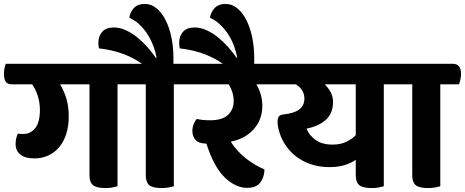

<svg xmlns="http://www.w3.org/2000/svg" viewBox="-57 -941 2354 972"><path d="M538 -514V2Q528 5 512.5 8Q497 11 477 11Q431 11 413.5 -4Q396 -19 396 -53V-514H247Q267 -482 279 -442Q291 -402 291 -352Q291 -302 278.5 -263Q266 -224 242.5 -196Q219 -168 187 -153.5Q155 -139 116 -139Q72 -139 47 -158Q22 -177 22 -212Q22 -225 24.5 -238Q27 -251 34 -265Q42 -263 48 -263Q54 -263 62 -263Q98 -263 121.5 -292.5Q145 -322 145 -385Q145 -422 134 -456Q123 -490 106 -514H4Q-19 -514 -28 -527.5Q-37 -541 -37 -568Q-37 -579 -34.5 -594Q-32 -609 -28 -618H600Q641 -618 641 -566Q641 -555 638.5 -539Q636 -523 631 -514Z M823 -514V2Q812 5 797 8Q782 11 762 11Q715 11 698 -4Q681 -19 681 -53V-514H616Q593 -514 584 -527.5Q575 -541 575 -568Q575 -579 577.5 -594Q580 -609 584 -618H662Q617 -650 560.5 -670Q504 -690 444 -696Q441 -709 441 -724Q441 -758 460.5 -780Q480 -802 519 -802Q550 -802 581 -787.5Q612 -773 639.5 -750.5Q667 -728 691 -700.5Q715 -673 732 -648L736 -649Q731 -677 719.5 -707.5Q708 -738 691 -765.5Q674 -793 650.5 -815.5Q627 -838 598 -851Q601 -879 620.5 -900Q640 -921 676 -921Q709 -921 735.5 -899Q762 -877 781 -840Q800 -803 810.5 -753Q821 -703 821 -648V-618H887Q928 -618 928 -566Q928 -555 925 -539Q922 -523 917 -514Z M1241 -514Q1255 -491 1263 -463Q1271 -435 1271 -405Q1271 -336 1227.5 -287Q1184 -238 1111 -224Q1143 -174 1188 -139Q1233 -104 1282 -83Q1281 -43 1260.5 -16.5Q1240 10 1194 10Q1136 10 1081 -42.5Q1026 -95 988 -214Q951 -214 934 -231.5Q917 -249 917 -278Q917 -296 923 -311.5Q929 -327 939 -339Q950 -336 968 -334Q986 -332 1005 -332Q1068 -332 1097 -359Q1126 -386 1126 -431Q1126 -473 1101 -514H898Q875 -514 866 -527.5Q857 -541 857 -568Q857 -579 859.5 -594Q862 -609 866 -618H1316Q1357 -618 1357 -566Q1357 -555 1354 -539Q1351 -523 1347 -514Z M1102 -593Q1055 -636 989.5 -662.5Q924 -689 853 -696Q850 -709 850 -724Q850 -758 869.5 -780Q889 -802 928 -802Q959 -802 990 -787.5Q1021 -773 1048.5 -750.5Q1076 -728 1100 -700.5Q1124 -673 1141 -648L1144 -649Q1139 -677 1128 -707.5Q1117 -738 1099.5 -765.5Q1082 -793 1058.5 -815.5Q1035 -838 1006 -851Q1010 -879 1029.5 -900Q1049 -921 1085 -921Q1118 -921 1144.5 -899Q1171 -877 1190 -840Q1209 -803 1219.5 -753Q1230 -703 1230 -648V-593Z M1886 -514V2Q1876 5 1860.5 8Q1845 11 1825 11Q1779 11 1761.5 -4Q1744 -19 1744 -53V-132Q1718 -114 1685.5 -104.5Q1653 -95 1611 -95Q1541 -95 1484 -123Q1427 -151 1393 -200Q1370 -232 1359 -266.5Q1348 -301 1348 -325Q1348 -338 1353 -348.5Q1358 -359 1374 -361Q1432 -367 1458 -387Q1484 -407 1484 -442Q1484 -466 1472 -484.5Q1460 -503 1440 -514H1320Q1297 -514 1288 -527.5Q1279 -541 1279 -568Q1279 -579 1281.5 -594Q1284 -609 1288 -618H1950Q1991 -618 1991 -566Q1991 -555 1988 -539Q1985 -523 1981 -514ZM1626 -209Q1667 -209 1696 -223Q1725 -237 1744 -257V-514H1587Q1604 -498 1616.5 -475Q1629 -452 1629 -425Q1629 -366 1591.5 -333.5Q1554 -301 1495 -290Q1507 -257 1540 -233Q1573 -209 1626 -209Z M2172 -514V2Q2161 5 2146 8Q2131 11 2111 11Q2064 11 2047 -4Q2030 -19 2030 -53V-514H1965Q1942 -514 1933 -527.5Q1924 -541 1924 -568Q1924 -579 1926.5 -594Q1929 -609 1933 -618H2236Q2277 -618 2277 -566Q2277 -555 2274 -539Q2271 -523 2266 -514Z"/></svg>

Font: Baloo 2
Style: Bold
Weight: 700
Designer: Sarang Kulkarni and Ek Type
Foundry: Ek Type
Version: Version 1.640;hotconv 1.0.111;makeotfexe 2.5.65597; ttfautoh